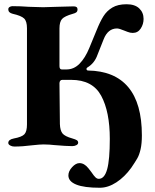

<svg xmlns="http://www.w3.org/2000/svg" viewBox="-20 -684 728 904"><path d="M302 142Q302 122 319.5 103Q337 84 354 84Q377 84 396 108L410 126Q422 144 429.5 151Q437 158 445 158Q472 158 484.5 113Q497 68 497 -30Q497 -158 456.5 -233Q416 -308 315 -308H273Q267 -308 263.5 -303.5Q260 -299 260 -292L262 -100Q263 -70 274 -56Q285 -42 321 -32Q335 -28 341.5 -24Q348 -20 348 -12Q348 -5 339.5 -0.5Q331 4 320 4Q293 4 235 -1Q225 -2 213 -3Q201 -4 185 -4Q168 -4 132 0Q86 6 47 6Q37 6 28 1Q19 -4 19 -11Q19 -27 45 -32Q83 -39 95 -52Q107 -65 107 -98V-551Q107 -584 93.5 -597Q80 -610 40 -619Q19 -624 19 -640Q19 -647 25 -651Q31 -655 39 -655Q76 -655 115 -652Q163 -650 183 -650Q200 -650 250 -652Q304 -654 327 -654Q345 -654 345 -640Q345 -631 340 -626.5Q335 -622 323 -619Q284 -608 272 -594.5Q260 -581 260 -550V-373Q260 -357 271 -357H293Q328 -357 354.5 -384Q381 -411 400 -457L435 -542Q451 -582 467 -607.5Q483 -633 509 -648.5Q535 -664 576 -664Q615 -664 635.5 -644.5Q656 -625 656 -595Q656 -570 642.5 -549.5Q629 -529 605 -529Q593 -529 580.5 -534Q568 -539 565 -540Q541 -550 531 -550Q488 -550 468 -499L439 -426Q425 -386 391 -366Q387 -363 387 -359Q387 -357 389 -354.5Q391 -352 394 -352Q520 -350 584 -273.5Q648 -197 648 -47Q648 -8 642 18.5Q636 45 626.5 61.5Q617 78 598 106Q567 149 528 174.5Q489 200 450 200Q376 200 339 185Q302 170 302 142Z"/></svg>

Font: EB Garamond
Style: Bold
Weight: 700
Designer: Georg Duffner and Octavio Pardo
Foundry: Georg Duffner
Version: Version 1.000; ttfautohint (v1.6)